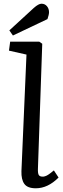

<svg xmlns="http://www.w3.org/2000/svg" viewBox="-20 -989 337 1023"><path d="M160.2 -946.8Q185.5 -969.2 201.2 -969.2Q218.8 -969.2 230 -956.1Q241.2 -942.9 241.2 -923.8Q241.2 -911.1 232.9 -887.2L48.8 -799.8L29.8 -827.1ZM121.1 -698.2 27.8 -719.2 34.2 -767.1H189L205.1 -755.9L182.1 -89.8Q181.2 -66.4 186.3 -57.1Q191.4 -47.9 207 -47.9Q210.4 -47.9 213.9 -48.3Q217.3 -48.8 220.9 -50.3Q224.6 -51.8 227.3 -52.7Q230 -53.7 234.1 -56.4Q238.3 -59.1 240.5 -60.5Q242.7 -62 247.3 -65.4Q252 -68.8 253.7 -70.3Q255.4 -71.8 260.5 -75.9Q265.6 -80.1 267.1 -81.1L292 -43Q234.9 14.2 170.9 14.2Q126.5 14.2 109.6 -9.3Q92.8 -32.7 94.2 -77.1Z"/></svg>

Font: Literata Book
Style: Italic
Weight: 400
Italic angle: -3°
Designer: Latin by Veronika Burian and Jose Scaglione. Greek by Irene Vlachou. Cyrillic by Vera Evstafieva
Foundry: TypeTogether
Version: Version 1.003;PS 001.003;hotconv 1.0.88;makeotf.lib2.5.64775